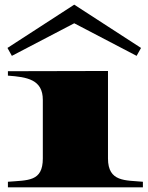

<svg xmlns="http://www.w3.org/2000/svg" viewBox="-20 -805 638 825"><path d="M14 -24V0H594V-24C520 -31 444 -22 444 -124V-500L14 -499V-480C97 -474 164 -463 164 -376V-124C164 -24 100 -31 14 -24ZM586 -599 299 -785 12 -599 31 -565 299 -705 567 -565Z"/></svg>

Font: Sprat Extended Black
Style: Regular
Weight: 900
Width: 9
Designer: Ethan Nakache
Foundry: Collletttivo
Version: Version 2.000;Glyphs 3.2 (3217)